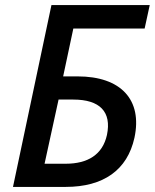

<svg xmlns="http://www.w3.org/2000/svg" viewBox="-20 -734 608 754"><path d="M31 0H238C386 0 480 -66 508 -193C540 -342 455 -434 285 -434H228L268 -622H548L568 -714H182ZM155 -91 210 -343H268C372 -343 419 -295 400 -204C383 -127 325 -91 238 -91Z"/></svg>

Font: Noto Sans Medium
Style: Italic
Weight: 500
Italic angle: -12°
Designer: Monotype Design Team
Foundry: Monotype Imaging Inc.
Version: Version 2.013